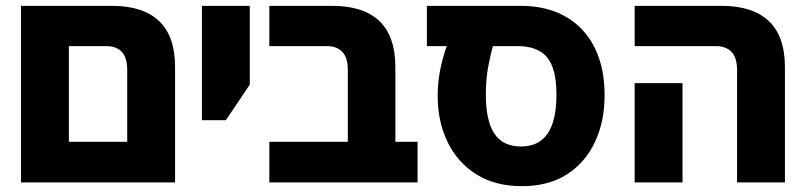

<svg xmlns="http://www.w3.org/2000/svg" viewBox="-20 -625 2772 658"><path d="M52 0V-605H364Q470 -605 525 -553Q580 -501 580 -395V0ZM216 -139H416V-385Q416 -427 397.5 -447Q379 -467 344 -467H216Z M672 -213V-605H836V-335L754 -213Z M903 0V-139H1172V-385Q1172 -428 1153 -447.5Q1134 -467 1100 -467H903V-605H1119Q1225 -605 1280 -553Q1335 -501 1335 -394V-139H1411V0Z M1769 13Q1677 13 1612.5 -27.5Q1548 -68 1514 -138Q1480 -208 1480 -296Q1480 -342 1488.5 -385Q1497 -428 1511 -467H1443V-605H1764Q1854 -605 1918.5 -568Q1983 -531 2017.5 -462.5Q2052 -394 2052 -299Q2052 -209 2019 -138.5Q1986 -68 1923 -27.5Q1860 13 1769 13ZM1766 -123Q1887 -123 1887 -300Q1887 -391 1854.5 -429Q1822 -467 1754 -467H1669Q1662 -442 1653.5 -398.5Q1645 -355 1645 -300Q1645 -212 1674 -167.5Q1703 -123 1766 -123Z M2506 0V-385Q2506 -427 2487 -447Q2468 -467 2434 -467H2155V-605H2453Q2559 -605 2614.5 -553Q2670 -501 2670 -395V0ZM2155 0V-340H2319V0Z"/></svg>

Font: Noto Sans Hebrew SemiCondensed ExtraBold
Style: Regular
Weight: 800
Width: 4
Designer: Monotype Design Team
Foundry: Monotype Imaging Inc.
Version: Version 2.004; ttfautohint (v1.8.4.7-5d5b)